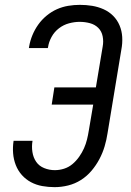

<svg xmlns="http://www.w3.org/2000/svg" viewBox="-20 -763 540 791"><path d="M205 8Q179 8 154 3.5Q129 -1 107.5 -12.5Q86 -24 70 -42Q54 -60 45 -83Q36 -106 34 -131.5Q32 -157 36 -183H114Q110 -160 113.5 -137Q117 -114 129 -96.5Q141 -79 162 -70.5Q183 -62 206 -62Q225 -62 244 -68Q263 -74 278.5 -87Q294 -100 306 -117Q318 -134 326 -152Q334 -170 338.5 -188.5Q343 -207 346 -226L364 -332H193L204 -403H375L403 -571Q407 -592 403 -613Q399 -634 385 -648Q371 -662 350.5 -667.5Q330 -673 308 -673Q287 -673 264.5 -667Q242 -661 223 -646.5Q204 -632 192.5 -611Q181 -590 178 -569L177 -565H99L100 -571Q104 -595 113.5 -618Q123 -641 137.5 -661.5Q152 -682 172 -698.5Q192 -715 214.5 -725Q237 -735 261 -739Q285 -743 309 -743Q335 -743 359.5 -739Q384 -735 406.5 -725Q429 -715 446 -698Q463 -681 472.5 -658.5Q482 -636 483.5 -610.5Q485 -585 480 -559L423 -214Q419 -187 411 -160Q403 -133 389.5 -107.5Q376 -82 357 -59.5Q338 -37 313.5 -21.5Q289 -6 261 1Q233 8 205 8Z"/></svg>

Font: Iosevka Algr
Style: Italic
Weight: 400
Italic angle: -9°
Monospace: yes
Designer: Belleve Invis
Foundry: Belleve Invis
Version: Version 26.0.2; ttfautohint (v1.8.3)